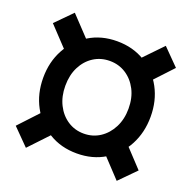

<svg xmlns="http://www.w3.org/2000/svg" viewBox="-124 -795 899 922"><g transform="rotate(20 325.5 -334.0)"><path d="M152 -458 22 -596 104 -679 242 -533ZM105 11 23 -72 150 -208 240 -132ZM569 11 432 -135 521 -211 651 -72ZM522 -458 431 -536 569 -679 651 -596ZM343 -47Q262 -47 200 -85Q138 -123 103 -188Q68 -253 68 -334Q68 -415 103 -479.5Q138 -544 200 -582Q262 -620 343 -620Q424 -620 486 -582Q548 -544 582.5 -479.5Q617 -415 617 -334Q617 -253 582.5 -188Q548 -123 486 -85Q424 -47 343 -47ZM342 -148Q388 -148 424.5 -172Q461 -196 482.5 -238Q504 -280 504 -334Q504 -389 482.5 -430.5Q461 -472 424.5 -495.5Q388 -519 342 -519Q296 -519 259.5 -495.5Q223 -472 202 -430.5Q181 -389 181 -334Q181 -280 202 -238Q223 -196 259.5 -172Q296 -148 342 -148Z"/></g></svg>

Font: Azeret Mono Thin Medium
Style: Italic
Weight: 500
Italic angle: -12°
Version: Version 1.002